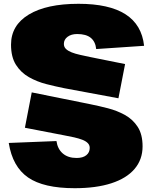

<svg xmlns="http://www.w3.org/2000/svg" viewBox="-20 -855 804 1010"><path d="M373 135Q209 135 127.5 78.5Q46 22 26 -103L277 -113Q283 -71 310.5 -47.5Q338 -24 383 -24Q416 -24 434 -38.5Q452 -53 452 -77Q452 -92 441.5 -102.5Q431 -113 412.5 -120Q394 -127 370 -132.5Q346 -138 318 -143L111 -183L147 -369L454 -307Q499 -298 547.5 -285.5Q596 -273 637.5 -250Q679 -227 704.5 -187.5Q730 -148 730 -85Q730 -16 688 33.5Q646 83 566 109Q486 135 373 135ZM318 -391Q273 -400 224 -412.5Q175 -425 132.5 -449Q90 -473 64 -514Q38 -555 38 -620Q38 -722 131.5 -778.5Q225 -835 393 -835Q554 -835 640 -780Q726 -725 738 -614L486 -597Q482 -636 457.5 -656Q433 -676 386 -676Q355 -676 335.5 -661.5Q316 -647 316 -624Q316 -608 327 -597.5Q338 -587 357 -579.5Q376 -572 401 -566.5Q426 -561 454 -555L638 -518L603 -338Z"/></svg>

Font: Pathway Extreme 8pt Thin 12pt Black
Style: Regular
Weight: 900
Version: Version 1.001;gftools[0.9.26]